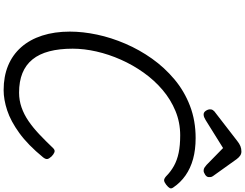

<svg xmlns="http://www.w3.org/2000/svg" viewBox="-166 -1164 1349 1057"><g transform="rotate(90 508.5 -635.5)"><path d="M476 19Q401 19 341.5 -5.5Q282 -30 240 -77.5Q198 -125 176 -193Q154 -261 154 -346Q154 -417 170.5 -495Q187 -573 220.5 -651Q254 -729 303 -798Q352 -867 417 -921.5Q482 -976 563 -1007Q644 -1038 740 -1038Q804 -1038 855 -1024Q906 -1010 945.5 -982.5Q985 -955 1012 -915Q1020 -904 1015.5 -895.5Q1011 -887 997 -876Q984 -866 974.5 -864.5Q965 -863 951 -875Q925 -901 893.5 -918.5Q862 -936 821.5 -944.5Q781 -953 725 -953Q654 -953 591 -927Q528 -901 475 -856Q422 -811 380 -752Q338 -693 308.5 -626.5Q279 -560 263.5 -492Q248 -424 248 -361Q248 -288 262.5 -232.5Q277 -177 307 -140Q337 -103 382.5 -84.5Q428 -66 490 -66Q532 -66 571 -79.5Q610 -93 646.5 -118Q683 -143 719.5 -177.5Q756 -212 796 -254Q807 -265 818.5 -260.5Q830 -256 841 -245Q854 -231 855.5 -221.5Q857 -212 846 -198Q778 -115 712.5 -67.5Q647 -20 587.5 -0.5Q528 19 476 19ZM610 -1082Q598 -1082 590 -1094Q582 -1106 582 -1117Q582 -1127 585.5 -1132Q589 -1137 593 -1141L756 -1267Q771 -1279 784.5 -1284.5Q798 -1290 814 -1290Q827 -1290 837 -1283Q847 -1276 856 -1264L949 -1134Q954 -1127 954.5 -1121.5Q955 -1116 955 -1111Q955 -1099 942 -1090.5Q929 -1082 920 -1082Q910 -1082 903 -1086.5Q896 -1091 888 -1098L795 -1189L641 -1093Q634 -1089 626.5 -1085.5Q619 -1082 610 -1082Z"/></g></svg>

Font: Playwrite IN
Style: Regular
Weight: 400
Designer: Veronika Burian, José Scaglione
Foundry: TypeTogether
Version: Version 1.002